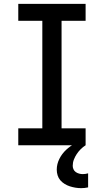

<svg xmlns="http://www.w3.org/2000/svg" viewBox="-20 -755 540 998"><path d="M75 0V-88H200V-647H75V-735H425V-647H300V-88H425V0ZM402 223Q387 223 372 220.5Q357 218 343 213.5Q329 209 316 201Q303 193 293.5 182Q284 171 279.5 156.5Q275 142 275 127Q275 98 288.5 71Q302 44 323.5 24Q345 4 371 -10Q397 -24 425 -32V0Q411 9 399.5 20.5Q388 32 379 45.5Q370 59 364 74.5Q358 90 358 107Q358 116 362 125Q366 134 374 139.5Q382 145 391.5 147.5Q401 150 410 150Q417 150 424 149Q431 148 438 146V219Q429 221 420 222Q411 223 402 223Z"/></svg>

Font: Iosevka SS04 Semibold
Style: Regular
Weight: 600
Monospace: yes
Designer: Belleve Invis
Foundry: Belleve Invis
Version: Version 19.0.0; ttfautohint (v1.8.4)